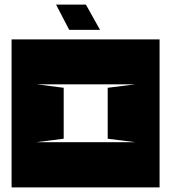

<svg xmlns="http://www.w3.org/2000/svg" viewBox="-20 -809 740 829"><path d="M412 -680H279L222 -789H351ZM138 -445H565L445 -430V-210L565 -195H136L255 -210V-430ZM669 0V-639H30V0Z"/></svg>

Font: Banana Brick
Style: Regular
Weight: 400
Designer: artmaker
Foundry: artmaker
Version: Version 4.000 2011 initial release